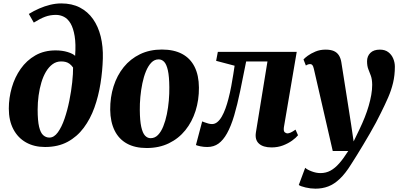

<svg xmlns="http://www.w3.org/2000/svg" viewBox="-20 -851 2337 1122"><path d="M243 8Q179.5 8 132 -18.8Q84.5 -45.5 58 -96Q31.5 -146.5 31.5 -216.5Q31.5 -279 49 -339.5Q66.5 -400 101 -449Q135.5 -498 186.5 -527.2Q237.5 -556.5 305 -556.5Q344 -556.5 375.5 -546.8Q407 -537 419 -524.5Q424 -594 416.2 -640.2Q408.5 -686.5 392.5 -713.8Q376.5 -741 354.2 -752.5Q332 -764 307 -764Q273 -764 244 -753.2Q215 -742.5 177.5 -719L148.5 -769.5Q177.5 -787.5 209 -801.2Q240.5 -815 273.2 -823Q306 -831 338 -831Q400.5 -831 446.8 -807Q493 -783 523.5 -739.8Q554 -696.5 568.5 -637.8Q583 -579 581 -509.5Q579 -436.5 567.2 -362.8Q555.5 -289 531.8 -222.5Q508 -156 469.2 -104Q430.5 -52 374.8 -22Q319 8 243 8ZM268.5 -47Q296 -47 318.2 -77.8Q340.5 -108.5 357.2 -157.5Q374 -206.5 385.2 -262.5Q396.5 -318.5 402 -370.2Q407.5 -422 407 -456.5Q396.5 -471 385.5 -478.8Q374.5 -486.5 362.8 -489.2Q351 -492 337 -492Q309.5 -492 287.5 -476Q265.5 -460 249 -432.5Q232.5 -405 221.8 -369Q211 -333 205.5 -292.5Q200 -252 200 -211Q200 -145.5 208.5 -110Q217 -74.5 232.8 -60.8Q248.5 -47 268.5 -47Z M926 -561.5Q996 -561.5 1044 -536Q1092 -510.5 1117 -460.8Q1142 -411 1142.5 -339Q1143 -267 1122.8 -203Q1102.5 -139 1063.2 -90.2Q1024 -41.5 967 -13.8Q910 14 837 14Q769 14 721.8 -12Q674.5 -38 649.8 -88.2Q625 -138.5 624 -209.5Q623.5 -283 643.8 -346.8Q664 -410.5 703 -458.8Q742 -507 798.2 -534.2Q854.5 -561.5 926 -561.5ZM907 -504Q882.5 -504 864.2 -485Q846 -466 833 -434.5Q820 -403 812 -364.2Q804 -325.5 800.2 -284.8Q796.5 -244 797 -208Q797.5 -145.5 805.5 -109.5Q813.5 -73.5 827.5 -58.5Q841.5 -43.5 860 -43.5Q885 -43.5 903.2 -62.2Q921.5 -81 934.2 -112.8Q947 -144.5 955 -183.5Q963 -222.5 966.5 -263.2Q970 -304 969.5 -341Q969 -404.5 961 -440Q953 -475.5 939.2 -489.8Q925.5 -504 907 -504Z M1639 -107.5Q1636 -84.5 1644 -78Q1652 -71.5 1659.5 -71.5Q1667.5 -71.5 1678.8 -76.5Q1690 -81.5 1707 -93.5L1721.5 -60.5Q1710 -46 1687.2 -29.5Q1664.5 -13 1633.8 -1.2Q1603 10.5 1567 10.5Q1517.5 10.5 1493 -12Q1468.5 -34.5 1475.5 -77.5L1543 -492H1418.5Q1400 -398.5 1383.5 -318.8Q1367 -239 1348.5 -176.2Q1330 -113.5 1306.5 -71.5Q1284.5 -32 1257 -12Q1229.5 8 1191 8Q1170 8 1151 4Q1132 0 1125 -3.5L1161.5 -141.5Q1166.5 -139.5 1176 -136Q1185.5 -132.5 1197 -129.2Q1208.5 -126 1219 -126Q1236 -126 1250.2 -137.8Q1264.5 -149.5 1276.2 -170Q1288 -190.5 1297.5 -216.8Q1307 -243 1314.5 -272Q1324.5 -310 1331.5 -348Q1338.5 -386 1343.5 -417.8Q1348.5 -449.5 1351 -467L1243 -495.5L1253 -548H1714Z M1814 -449Q1810.5 -464.5 1805.5 -470.5Q1800.5 -476.5 1793 -476.5Q1786.5 -476.5 1780.2 -474.5Q1774 -472.5 1767.5 -468L1753.5 -503.5Q1760 -511.5 1778.2 -525Q1796.5 -538.5 1823.5 -549.8Q1850.5 -561 1882.5 -561Q1912 -561 1930.8 -552.8Q1949.5 -544.5 1960 -528.2Q1970.5 -512 1974.5 -488.5Q1981.5 -444.5 1988.8 -398.2Q1996 -352 2003.5 -305Q2011 -258 2018.2 -211.5Q2025.5 -165 2032.5 -119.5L2046.5 -24.5L2081.5 -97Q2098 -131.5 2111.5 -165.5Q2125 -199.5 2134.5 -232.2Q2144 -265 2149.5 -296Q2155 -327 2155 -355.5Q2154.5 -388.5 2147.2 -408.2Q2140 -428 2132.5 -446.5Q2125 -465 2125 -493.5Q2125 -522.5 2144.2 -541.8Q2163.5 -561 2200 -561Q2230 -561 2249.2 -546.2Q2268.5 -531.5 2278 -508.5Q2287.5 -485.5 2287.5 -461.5Q2287.5 -411 2277 -367Q2266.5 -323 2248 -280.8Q2229.5 -238.5 2206 -191.5Q2193.5 -165.5 2176.8 -134.2Q2160 -103 2140.8 -69.8Q2121.5 -36.5 2102 -4Q2082.5 28.5 2064.5 57.5Q2046.5 86.5 2032 109Q1998.5 163 1965.5 194.2Q1932.5 225.5 1898 238.5Q1863.5 251.5 1823.5 251.5Q1795 251.5 1765.5 244.5Q1736 237.5 1726 230L1763.5 129.5Q1774 140 1800.8 150.2Q1827.5 160.5 1853 160.5Q1885 160.5 1911.2 146.2Q1937.5 132 1962.5 103.5Q1987.5 75 2015 31.5H1924.5Z"/></svg>

Font: Merriweather 36pt Black
Style: Italic
Weight: 900
Italic angle: -7.8°
Version: Version 2.101